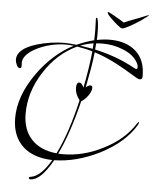

<svg xmlns="http://www.w3.org/2000/svg" viewBox="-64 -849 883 1110"><g transform="rotate(5 377.5 -293.5)"><path d="M755 -795Q755 -794 746 -787Q737 -780 726.5 -772.5Q716 -765 711 -761Q693 -749 671 -736Q649 -723 631 -714.5Q613 -706 607 -706Q602 -706 589.5 -715Q577 -724 562.5 -737Q548 -750 536 -762Q528 -770 522 -778Q516 -786 516 -790Q516 -796 526.5 -791Q537 -786 551 -778Q572 -766 590.5 -755Q609 -744 613 -741Q621 -744 631 -748.5Q641 -753 647 -755L707 -778Q730 -787 742.5 -792.5Q755 -798 755 -795ZM155 209Q145 209 145 202Q145 196 152.5 195Q160 194 175 189Q223 169 271 87Q162 84 101 29Q36 -30 36 -137Q36 -264 129 -396Q218 -521 337 -582Q309 -585 292 -585Q272 -585 250.5 -582.5Q229 -580 207 -575Q151 -562 107 -536Q46 -500 46 -456Q46 -451 47 -448V-440Q47 -426 38 -426Q25 -426 18 -445Q11 -459 11 -474Q11 -536 122 -570Q203 -594 285 -594Q298 -594 315 -592.5Q332 -591 352 -589Q377 -600 402 -609Q427 -618 452 -624Q453 -641 453 -656.5Q453 -672 453 -686Q453 -696 452 -716.5Q451 -737 451 -747Q451 -755 456 -755Q458 -755 460 -750Q468 -721 468 -669Q468 -659 468 -648.5Q468 -638 467 -627Q487 -631 506 -633Q525 -635 543 -635Q638 -635 693.5 -585.5Q749 -536 749 -444V-439Q749 -422 735 -422Q727 -422 716 -428Q670 -456 639.5 -473.5Q609 -491 593 -499Q559 -517 526 -531Q493 -545 461 -555Q456 -507 447 -455.5Q438 -404 427 -349Q443 -362 454 -362Q465 -362 465 -349Q465 -328 446 -302Q426 -276 408 -266Q385 -172 358.5 -93.5Q332 -15 302 47Q309 48 315.5 48Q322 48 329 48Q447 48 560 -10Q678 -68 740 -165Q748 -177 750 -177Q751 -176 751 -174Q751 -166 747 -159Q685 -54 545 18Q410 85 282 87Q214 209 155 209ZM708 -480Q716 -480 716 -491Q716 -502 709 -515Q684 -562 619 -587Q565 -609 503 -609Q493 -609 484 -608.5Q475 -608 465 -607L462 -571Q522 -558 580.5 -537Q639 -516 695 -485Q703 -480 708 -480ZM448 -574 450 -606Q410 -600 374 -586ZM292 46Q323 -16 349.5 -95.5Q376 -175 398 -271Q371 -306 371 -341Q371 -373 388 -373Q402 -373 414 -346Q437 -459 447 -559Q425 -566 402.5 -570.5Q380 -575 357 -579Q243 -526 169 -410Q94 -293 94 -168Q94 -74 146 -18.5Q198 37 292 46Z"/></g></svg>

Font: Love Light
Style: Regular
Weight: 400
Designer: Robert E. Leuschke
Foundry: Robert E. Leuschke
Version: Version 1.010; ttfautohint (v1.8.3)